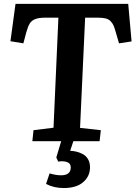

<svg xmlns="http://www.w3.org/2000/svg" viewBox="-20 -720 691 979"><path d="M633.8 -700.2 650.9 -508.8 586.9 -499 570.8 -554.2Q564.5 -577.1 559.3 -589.1Q554.2 -601.1 544.2 -611.6Q534.2 -622.1 518.6 -626Q502.9 -629.9 478 -629.9H414.1L388.2 -67.9L494.1 -56.2L487.8 0H354L337.9 48.8Q355.5 49.8 371.3 53.7Q387.2 57.6 403.3 66.4Q419.4 75.2 429.2 92.3Q439 109.4 439 132.8Q439 178.7 404.3 208.7Q369.6 238.8 305.2 238.8Q254.4 238.8 214.8 217.8L232.9 164.1Q265.1 173.8 291 173.8Q340.8 173.8 340.8 133.8Q340.8 112.8 321.3 106.2Q301.8 99.6 276.9 104L267.1 83L292 0H145L150.9 -56.2L252.9 -68.8L277.8 -629.9H211.9Q177.7 -629.9 159.4 -622.6Q141.1 -615.2 131.8 -600.3Q122.6 -585.4 113.8 -554.2L99.1 -499L33.2 -509.8L59.1 -700.2Z"/></svg>

Font: Literata Book
Style: Bold Italic
Weight: 700
Italic angle: -3°
Designer: Latin by Veronika Burian and Jose Scaglione. Greek by Irene Vlachou. Cyrillic by Vera Evstafieva
Foundry: TypeTogether
Version: Version 1.003;PS 001.003;hotconv 1.0.88;makeotf.lib2.5.64775